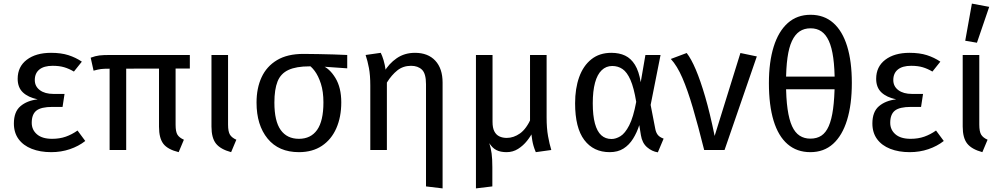

<svg xmlns="http://www.w3.org/2000/svg" viewBox="-20 -832 5553 1065"><path d="M263 -539Q319 -539 359.5 -526Q400 -513 434 -490L390 -435Q363 -451 336 -459Q309 -467 272 -467Q224 -467 198.5 -446.5Q173 -426 173 -388Q173 -353 201 -332Q229 -311 277 -311H338L327 -239H271Q208 -239 182 -218.5Q156 -198 156 -151Q156 -112 185 -87Q214 -62 269 -62Q311 -62 345 -74Q379 -86 410 -108L453 -50Q416 -21 367.5 -4.5Q319 12 264 12Q203 12 156 -6.5Q109 -25 83 -60.5Q57 -96 57 -147Q57 -212 93.5 -243Q130 -274 189 -281Q136 -292 107 -319.5Q78 -347 78 -395Q78 -462 128.5 -500.5Q179 -539 263 -539Z M1000 -57 971 12Q910 -3 886 -34.5Q862 -66 862 -129V-468H954V-140Q954 -101 964.5 -84.5Q975 -68 1000 -57ZM680 0H588V-472H680ZM499 -440 483 -512Q510 -522 531.5 -524.5Q553 -527 590 -527H1033V-452L588 -451Q556 -451 540 -449Q524 -447 499 -440Z M1153 -527H1245V-141Q1245 -102 1255.5 -85Q1266 -68 1291 -57L1262 12Q1203 -4 1178 -35.5Q1153 -67 1153 -130Z M1906 -527V-453L1762 -463L1697 -464Q1623 -464 1580 -444Q1537 -424 1519.5 -380Q1502 -336 1502 -263Q1502 -160 1537 -111Q1572 -62 1638 -62Q1704 -62 1739 -111.5Q1774 -161 1774 -264Q1774 -324 1760 -367.5Q1746 -411 1725.5 -438.5Q1705 -466 1683 -477L1765 -469Q1808 -453 1840.5 -399.5Q1873 -346 1873 -264Q1873 -183 1845.5 -120.5Q1818 -58 1765.5 -23Q1713 12 1638 12Q1526 12 1464.5 -63Q1403 -138 1403 -263Q1403 -343 1431 -403.5Q1459 -464 1516.5 -498.5Q1574 -533 1663 -533Q1703 -533 1746 -532Q1789 -531 1830.5 -530Q1872 -529 1906 -527Z M2120 -438 2126 -382V0H2034V-357Q2034 -415 2026.5 -454.5Q2019 -494 2008 -527L2092 -539Q2100 -523 2107.5 -498.5Q2115 -474 2120 -438ZM2282 -539Q2354 -539 2394.5 -495.5Q2435 -452 2435 -374V213L2343 202V-365Q2343 -424 2320.5 -445.5Q2298 -467 2260 -467Q2216 -467 2184 -441.5Q2152 -416 2126 -374L2110 -432Q2137 -479 2180.5 -509Q2224 -539 2282 -539Z M2928 -180 2937 -104Q2925 -78 2903.5 -51Q2882 -24 2853.5 -6Q2825 12 2790 12Q2756 12 2733.5 0.5Q2711 -11 2694 -38Q2703 -10 2707 19.5Q2711 49 2711 96V202L2620 213V-527H2712V-156Q2712 -123 2722 -103.5Q2732 -84 2750 -75.5Q2768 -67 2791 -67Q2829 -67 2864.5 -92Q2900 -117 2928 -180ZM2928 -85 2920 -128V-527H3012V-180Q3012 -121 3020 -76.5Q3028 -32 3038 0L2952 12Q2944 -7 2939.5 -22.5Q2935 -38 2932.5 -53Q2930 -68 2928 -85Z M3371 -539Q3415 -539 3447.5 -523.5Q3480 -508 3502 -472.5Q3524 -437 3534 -376L3560 -527H3644L3589 -250L3615 -116Q3619 -96 3629 -83.5Q3639 -71 3661 -63L3629 13Q3596 8 3569 -15.5Q3542 -39 3535 -82L3526 -138Q3513 -97 3491.5 -62.5Q3470 -28 3438.5 -8Q3407 12 3362 12Q3272 12 3221 -55.5Q3170 -123 3170 -259Q3170 -341 3192.5 -404Q3215 -467 3260 -503Q3305 -539 3371 -539ZM3376 -466Q3342 -466 3317.5 -442.5Q3293 -419 3280.5 -373Q3268 -327 3268 -259Q3268 -191 3280 -147Q3292 -103 3315 -82Q3338 -61 3372 -61Q3396 -61 3421.5 -76.5Q3447 -92 3470 -136.5Q3493 -181 3509 -267Q3496 -346 3477 -389Q3458 -432 3433 -449Q3408 -466 3376 -466Z M3701 -505 3789 -538Q3814 -506 3839.5 -446Q3865 -386 3891.5 -295.5Q3918 -205 3944 -78L4087 -538L4178 -519L3999 0H3886Q3852 -136 3823 -234.5Q3794 -333 3765 -400Q3736 -467 3701 -505Z M4476 -750Q4551 -750 4602 -705Q4653 -660 4679 -575.5Q4705 -491 4705 -372Q4705 -252 4678.5 -166Q4652 -80 4601 -34Q4550 12 4475 12Q4400 12 4348.5 -32.5Q4297 -77 4271 -162.5Q4245 -248 4245 -371Q4245 -488 4271.5 -573Q4298 -658 4349.5 -704Q4401 -750 4476 -750ZM4476 -675Q4441 -675 4415.5 -658Q4390 -641 4373 -605Q4356 -569 4348 -511.5Q4340 -454 4340 -373Q4340 -287 4348.5 -227.5Q4357 -168 4373.5 -132Q4390 -96 4415.5 -79.5Q4441 -63 4475 -63Q4511 -63 4536 -79.5Q4561 -96 4577 -132.5Q4593 -169 4601 -228Q4609 -287 4610 -372Q4610 -453 4602 -511Q4594 -569 4577.5 -605Q4561 -641 4536 -658Q4511 -675 4476 -675ZM4626 -407 4625 -337H4324V-407Z M5025 -539Q5081 -539 5121.5 -526Q5162 -513 5196 -490L5152 -435Q5125 -451 5098 -459Q5071 -467 5034 -467Q4986 -467 4960.5 -446.5Q4935 -426 4935 -388Q4935 -353 4963 -332Q4991 -311 5039 -311H5100L5089 -239H5033Q4970 -239 4944 -218.5Q4918 -198 4918 -151Q4918 -112 4947 -87Q4976 -62 5031 -62Q5073 -62 5107 -74Q5141 -86 5172 -108L5215 -50Q5178 -21 5129.5 -4.5Q5081 12 5026 12Q4965 12 4918 -6.5Q4871 -25 4845 -60.5Q4819 -96 4819 -147Q4819 -212 4855.5 -243Q4892 -274 4951 -281Q4898 -292 4869 -319.5Q4840 -347 4840 -395Q4840 -462 4890.5 -500.5Q4941 -539 5025 -539Z M5320 -527H5412V-141Q5412 -102 5422.5 -85Q5433 -68 5458 -57L5429 12Q5370 -4 5345 -35.5Q5320 -67 5320 -130ZM5334 -606 5371 -812 5467 -794 5399 -595Z"/></svg>

Font: Fira Sans Variable
Style: Regular
Weight: 400
Designer: Carrois Corporate & Edenspiekermann AG
Foundry: Carrois Corporate GbR & Edenspiekermann AG
Version: Version 4.202